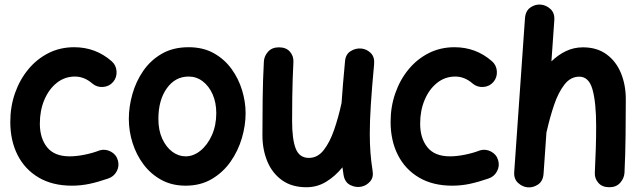

<svg xmlns="http://www.w3.org/2000/svg" viewBox="-20 -762 2830 847"><path d="M479 -400.4Q461.9 -380.4 434.6 -378.4Q407.2 -376.5 387.2 -393.6Q352.1 -424.3 310.5 -424.3Q265.1 -424.3 230.2 -396.2Q195.3 -368.2 175.5 -321.3Q155.8 -274.4 155.8 -216.8Q155.8 -151.9 188 -112.1Q220.2 -72.3 287.1 -72.3Q317.4 -72.3 353.5 -79.6Q389.6 -86.9 419.4 -98.6Q444.8 -106 468.8 -93.3Q492.7 -80.6 500 -54.7Q507.3 -28.8 494.4 -5.4Q481.4 18.1 456.1 25.9Q412.6 41 374.5 49.1Q336.4 57.1 297.4 57.1Q211.4 57.1 150.6 21.2Q89.8 -14.6 57.6 -78.1Q25.4 -141.6 25.4 -224.6Q25.4 -291.5 46.1 -350.8Q66.9 -410.2 104.5 -455.8Q142.1 -501.5 193.6 -527.6Q245.1 -553.7 307.1 -553.7Q401.9 -553.7 472.2 -492.2Q492.2 -475.1 494.1 -447.8Q496.1 -420.4 479 -400.4Z M812 -553.7Q876 -553.7 923.1 -527.3Q970.2 -501 1001.5 -457.8Q1032.7 -414.6 1048.1 -363.3Q1063.5 -312 1063.5 -262.7Q1063.5 -208.5 1046.9 -152.3Q1030.3 -96.2 997.1 -48.8Q963.9 -1.5 914.3 27.8Q864.7 57.1 798.8 57.1Q738.3 57.1 691.7 31.5Q645 5.9 613 -36.9Q581.1 -79.6 564.7 -131.8Q548.3 -184.1 548.3 -237.3Q548.3 -291 564 -346.7Q579.6 -402.3 611.8 -449.2Q644 -496.1 693.8 -524.9Q743.7 -553.7 812 -553.7ZM812 -424.3Q752.9 -424.3 715.8 -372.3Q678.7 -320.3 678.7 -237.3Q678.7 -187 695.8 -149.9Q712.9 -112.8 740.2 -92.5Q767.6 -72.3 798.8 -72.3Q833.5 -72.3 864.5 -97.4Q895.5 -122.6 914.8 -165.8Q934.1 -209 934.1 -262.7Q934.1 -309.6 918 -345.9Q901.9 -382.3 874.3 -403.3Q846.7 -424.3 812 -424.3Z M1630.4 -479Q1620.6 -374.5 1616 -301.5Q1611.3 -228.5 1611.3 -173.3Q1611.3 -127 1614.3 -88.1Q1617.2 -49.3 1623.5 -10.3Q1628.9 19.5 1613.5 37.6Q1598.1 55.7 1576.2 61Q1550.8 66.9 1525.9 54.7Q1501 42.5 1495.6 9.8Q1492.7 -7.3 1490.7 -23.9Q1459 15.1 1419.2 39.6Q1379.4 64 1331.5 64Q1267.6 64 1224.4 33.2Q1181.2 2.4 1159.4 -49.8Q1137.7 -102.1 1137.7 -165.5Q1137.7 -243.7 1138.7 -325.4Q1139.6 -407.2 1144 -489.7Q1145 -514.2 1162.4 -533.7Q1179.7 -553.2 1210.4 -553.2Q1242.2 -553.2 1258.8 -534.2Q1275.4 -515.1 1274.4 -489.7Q1272.5 -451.2 1271.2 -413.6Q1270 -376 1269.3 -331.8Q1268.6 -287.6 1268.6 -228.5Q1268.6 -147 1284.7 -106.2Q1300.8 -65.4 1342.8 -65.4Q1381.3 -65.4 1408.4 -100.3Q1435.5 -135.3 1454.3 -190.2Q1473.1 -245.1 1486.3 -305.7L1486.8 -308.1Q1489.3 -347.2 1493.2 -392.6Q1497.1 -438 1502 -491.2Q1504.4 -522.5 1526.9 -536.4Q1549.3 -550.3 1574.2 -547.9Q1597.7 -545.4 1615.5 -528.1Q1633.3 -510.7 1630.4 -479Z M2156.7 -400.4Q2139.6 -380.4 2112.3 -378.4Q2085 -376.5 2064.9 -393.6Q2029.8 -424.3 1988.3 -424.3Q1942.9 -424.3 1908 -396.2Q1873 -368.2 1853.3 -321.3Q1833.5 -274.4 1833.5 -216.8Q1833.5 -151.9 1865.7 -112.1Q1897.9 -72.3 1964.8 -72.3Q1995.1 -72.3 2031.2 -79.6Q2067.4 -86.9 2097.2 -98.6Q2122.6 -106 2146.5 -93.3Q2170.4 -80.6 2177.7 -54.7Q2185.1 -28.8 2172.1 -5.4Q2159.2 18.1 2133.8 25.9Q2090.3 41 2052.2 49.1Q2014.2 57.1 1975.1 57.1Q1889.2 57.1 1828.4 21.2Q1767.6 -14.6 1735.4 -78.1Q1703.1 -141.6 1703.1 -224.6Q1703.1 -291.5 1723.9 -350.8Q1744.6 -410.2 1782.2 -455.8Q1819.8 -501.5 1871.3 -527.6Q1922.9 -553.7 1984.9 -553.7Q2079.6 -553.7 2149.9 -492.2Q2169.9 -475.1 2171.9 -447.8Q2173.8 -420.4 2156.7 -400.4Z M2307.6 64.5Q2283.7 62 2264.9 44.4Q2246.1 26.9 2248.5 -4.4L2295.9 -681.2Q2298.3 -713.9 2319.6 -728.8Q2340.8 -743.7 2365.2 -741.7Q2389.6 -739.7 2408.7 -721.9Q2427.7 -704.1 2425.3 -672.4L2412.6 -491.2Q2441.4 -519.5 2476.3 -536.4Q2511.2 -553.2 2551.8 -553.2Q2613.3 -553.2 2655.5 -522.5Q2697.8 -491.7 2719.2 -439.7Q2740.7 -387.7 2740.7 -323.7Q2740.7 -245.6 2739.7 -163.6Q2738.8 -81.5 2734.9 0.5Q2733.4 24.4 2716.1 44.2Q2698.7 64 2668 64Q2636.7 64 2619.9 44.9Q2603 25.9 2604 0.5Q2606.9 -57.6 2608.4 -108.2Q2609.9 -158.7 2609.9 -205.6Q2609.9 -309.1 2594 -366.5Q2578.1 -423.8 2535.6 -423.8Q2497.1 -423.8 2470 -388.9Q2442.9 -354 2424.3 -299.1Q2405.8 -244.1 2392.1 -183.6Q2391.6 -180.7 2390.6 -178.2L2377.9 4.4Q2375.5 37.1 2353.8 51.8Q2332 66.4 2307.6 64.5Z"/></svg>

Font: Mikhak-DS1-FD Bold
Style: Bold
Weight: 700
Designer: Amin Abedi
Version: Version 3.2